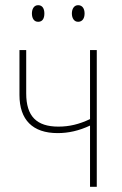

<svg xmlns="http://www.w3.org/2000/svg" viewBox="-20 -720 470 740"><path d="M103 -668C103 -651 110 -636 127 -636C144 -636 151 -649 151 -668C151 -686 144 -700 127 -700C110 -700 103 -684 103 -668ZM257 -668C257 -651 265 -636 281 -636C298 -636 306 -650 306 -668C306 -686 298 -700 281 -700C265 -700 257 -685 257 -668ZM327 0H353V-527H327V-261C285 -241 247 -232 205 -232C121 -232 81 -272 81 -360V-527H55V-354C55 -258 106 -207 202 -207C244 -207 284 -216 327 -236Z"/></svg>

Font: Noto Sans Condensed Thin
Style: Regular
Weight: 100
Width: 3
Designer: Monotype Design Team
Foundry: Monotype Imaging Inc.
Version: Version 2.013